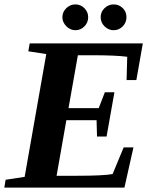

<svg xmlns="http://www.w3.org/2000/svg" viewBox="-27 -852 714 872"><path d="M183.1 -606.4 101.6 -619.1 107.9 -654.8H621.6L592.3 -488.3H547.9L550.8 -594.2Q497.6 -601.1 394 -601.1H326.7L284.2 -360.8H421.4L449.2 -433.1H492.7L457 -231.9H413.6L411.6 -306.2H274.4L230 -53.7H319.3Q442.9 -53.7 484.4 -61.5L534.7 -182.6H579.1L538.1 0H-7.3L-1.5 -35.6L85 -48.8ZM489.3 -714.8Q465.8 -714.8 448 -732.2Q430.2 -749.5 430.2 -773.9Q430.2 -798.3 448 -815.2Q465.8 -832 489.3 -832Q513.2 -832 530.3 -815.4Q547.4 -798.8 547.4 -773.9Q547.4 -749.5 530.3 -732.2Q513.2 -714.8 489.3 -714.8ZM315.4 -714.8Q292 -714.8 274.2 -732.9Q256.3 -751 256.3 -773.9Q256.3 -797.4 273.9 -814.7Q291.5 -832 315.4 -832Q339.4 -832 356.4 -814.7Q373.5 -797.4 373.5 -773.9Q373.5 -749.5 356.4 -732.2Q339.4 -714.8 315.4 -714.8Z"/></svg>

Font: Liberation Serif
Style: Bold Italic
Weight: 700
Italic angle: -16.333°
Designer: Steve Matteson
Foundry: Ascender Corporation
Version: Version 2.1.5